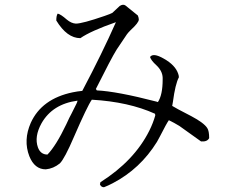

<svg xmlns="http://www.w3.org/2000/svg" viewBox="-20 -753 960 805"><path d="M857 -174Q849 -158 823 -160L732 -225Q709 -239 688 -249Q679 -237 650 -180Q643 -167 638 -158Q568 -45 453 15Q434 25 416 32Q404 32 399 20L401 11Q543 -79 606 -205Q622 -237 631 -269L630 -276Q520 -326 365 -335Q346 -308 290 -179Q251 -88 231 -68Q204 -46 172 -43Q125 -43 103 -98Q77 -165 109 -238Q155 -339 285 -366Q304 -370 325 -372Q408 -529 466 -660Q360 -623 317 -593Q261 -593 216 -667Q216 -688 222 -696Q235 -693 260 -671Q279 -655 298 -654Q325 -654 418 -686Q444 -695 451 -699L482 -728Q496 -737 506 -730Q514 -724 558 -688Q562 -678 562 -671Q562 -658 528 -627Q516 -615 512 -609L469 -545Q446 -508 382 -380L386 -374Q470 -370 636 -327L642 -325Q662 -355 662 -420Q662 -424 662 -427Q661 -456 635 -480Q614 -499 609 -514Q622 -533 667 -507Q715 -480 727 -444Q730 -436 730 -429Q715 -401 705 -326Q703 -316 702 -309Q712 -302 782 -266Q835 -238 849 -216Q857 -204 857 -174ZM305 -331Q200 -317 154 -236Q123 -180 139 -135Q150 -105 179 -105Q215 -142 258 -232Q272 -263 280 -277L301 -319Q304 -325 305 -331Z"/></svg>

Font: cwTeXFangSong
Style: Medium
Weight: 500
Version: Version 1.17